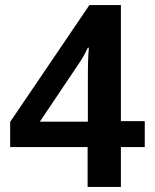

<svg xmlns="http://www.w3.org/2000/svg" viewBox="-20 -736 609 756"><path d="M20 -157V-256L332 -716H456V-259H550V-157H456V0H325V-157ZM326 -395Q326 -419 326 -442.5Q326 -466 326.5 -486.5Q327 -507 328 -523Q329 -539 330 -548H326Q316 -527 307 -511.5Q298 -496 284 -476L137 -257H326Z"/></svg>

Font: Noto Sans Oriya SemiBold
Style: Regular
Weight: 600
Version: Version 2.003